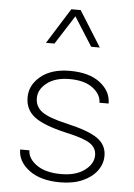

<svg xmlns="http://www.w3.org/2000/svg" viewBox="-54 -810 596 857"><g transform="rotate(5 243.5 -382.0)"><path d="M249 -494.6Q335.4 -494.6 384.3 -456.8Q433.1 -418.9 433.1 -364.3H392.1Q391.6 -401.9 354.5 -429.9Q317.4 -458 250.5 -458Q187 -458 149.4 -429Q111.8 -399.9 111.8 -360.8Q111.8 -322.3 142.6 -299.8Q173.3 -277.3 254.4 -258.8Q353.5 -236.3 394.3 -207.5Q435.1 -178.7 435.1 -129.9Q435.1 -93.3 412.1 -62.5Q389.2 -31.7 347.2 -13.4Q305.2 4.9 248 4.9Q159.7 4.9 108.6 -33.4Q57.6 -71.8 57.6 -125.5H99.1Q99.6 -88.4 139.4 -60.3Q179.2 -32.2 248.5 -32.2Q314.9 -32.2 354 -61.3Q393.1 -90.3 393.1 -128.9Q393.1 -162.6 363 -182.1Q333 -201.7 252.9 -218.8Q152.3 -242.2 111.3 -274.2Q70.3 -306.2 70.3 -360.4Q70.3 -416 118.4 -455.3Q166.5 -494.6 249 -494.6ZM372.1 -609.9H333.5L251.5 -739.3L168.9 -609.9H130.9L230.5 -769H272.5Z"/></g></svg>

Font: Estedad-FD ExtraLight
Style: Regular
Weight: 200
Designer: Amin Abedi
Version: Version 7.3